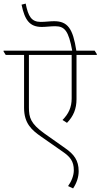

<svg xmlns="http://www.w3.org/2000/svg" viewBox="-42 -904 559 1069"><path d="M365 145C385 115 396 82 396 49C396 -11 370 -45 321 -79L205 -161C128 -216 119 -250 119 -306V-598H357V-356C357 -307 340 -270 306 -236L331 -220C367 -257 384 -298 384 -352V-598H497V-603L485 -622H383C364 -745 335 -786 259 -786C236 -786 210 -782 185 -782C133 -782 115 -813 101 -884L78 -878C96 -792 123 -754 191 -754C213 -754 240 -758 265 -758C319 -758 340 -731 360 -622H-22V-617L-10 -598H92V-304C92 -217 134 -180 189 -142L305 -61C349 -31 369 -6 369 44C369 73 356 106 337 132Z"/></svg>

Font: Noto Serif Devanagari SemiCondensed Thin
Style: Regular
Weight: 100
Width: 4
Designer: Universal Thirst, Indian Type Foundry and the Monotype Design Team
Foundry: Monotype Imaging Inc.
Version: Version 2.004